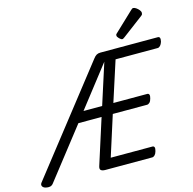

<svg xmlns="http://www.w3.org/2000/svg" viewBox="-208 -1301 1483 1472"><g transform="rotate(-15 533.0 -564.5)"><path d="M823 0H452Q427 0 416.5 -9Q406 -18 413 -40L528 -400H344L34 -3Q24 10 9 13.5Q-6 17 -26 12Q-45 7 -51.5 -6Q-58 -19 -47 -33L591 -848Q603 -864 615.5 -871.5Q628 -879 646 -879H1103Q1114 -879 1118 -869.5Q1122 -860 1117 -839Q1111 -820 1101 -809.5Q1091 -799 1080 -799H746L643 -480H912Q923 -480 927 -470Q931 -460 925 -440Q920 -420 910 -410Q900 -400 889 -400H617L515 -80H846Q857 -80 861 -70.5Q865 -61 859 -40Q854 -21 844 -10.5Q834 0 823 0ZM406 -480H554L658 -804ZM837 -935Q827 -935 813 -949Q799 -963 799 -973Q799 -977 800 -980.5Q801 -984 808 -990L959 -1133Q965 -1138 968.5 -1141Q972 -1144 978 -1144Q988 -1144 1001 -1135Q1014 -1126 1023.5 -1114Q1033 -1102 1033 -1092Q1033 -1085 1031 -1080Q1029 -1075 1018 -1067L856 -945Q850 -941 845.5 -938Q841 -935 837 -935Z"/></g></svg>

Font: Playwrite HR
Style: Regular
Weight: 400
Designer: Veronika Burian, José Scaglione
Foundry: TypeTogether
Version: Version 1.002